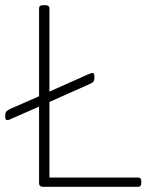

<svg xmlns="http://www.w3.org/2000/svg" viewBox="-20 -722 572 742"><path d="M147 0Q131 0 131 -14V-310L26 -264Q16 -259 13 -258.5Q10 -258 8 -258Q5 -258 2.5 -260.5Q0 -263 0 -274Q0 -284 3.5 -289.5Q7 -295 19 -301L131 -350V-690Q131 -702 147 -702H155Q171 -702 171 -690V-368L319 -434Q329 -438 332 -439Q335 -440 337 -440Q340 -440 342.5 -437Q345 -434 345 -423Q345 -413 341.5 -407.5Q338 -402 326 -397L171 -328V-36H514Q526 -36 526 -22V-14Q526 0 514 0Z"/></svg>

Font: Asap Semi Expanded Thin
Style: Regular
Weight: 100
Width: 6
Designer: Pablo Cosgaya
Foundry: Omnibus-Type
Version: Version 3.001; ttfautohint (v1.8.4.7-5d5b)